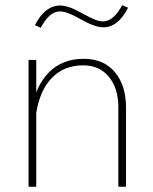

<svg xmlns="http://www.w3.org/2000/svg" viewBox="-20 -712 582 732"><path d="M118.2 0V-332V-483.4H88.9V0ZM460.4 -302.2Q460.4 -386.7 417.7 -437.3Q375 -487.8 298.8 -487.8Q217.3 -487.8 165.8 -435.5Q114.3 -383.3 98.6 -285.6L118.2 -281.2Q131.8 -368.2 178.2 -415.5Q224.6 -462.9 296.9 -462.9Q359.4 -462.9 395.3 -418.9Q431.2 -375 431.2 -303.2V0H460.4ZM113.3 -616.2 135.3 -606Q151.9 -637.2 169.7 -652.8Q187.5 -668.5 209.5 -668.5Q235.4 -668.5 285.6 -639.6Q315.4 -623 336.4 -615.5Q357.4 -607.9 374 -607.9Q430.2 -607.9 468.3 -682.6L445.8 -692.4Q413.1 -630.4 372.1 -630.4Q359.9 -630.4 343.3 -636.7Q326.7 -643.1 297.9 -658.7Q265.1 -677.2 245.1 -684.1Q225.1 -690.9 209 -690.9Q180.7 -690.9 156.5 -672.4Q132.3 -653.8 113.3 -616.2Z"/></svg>

Font: Estedad-FD VF
Style: Regular
Weight: 100
Designer: Amin Abedi
Version: Version 7.3